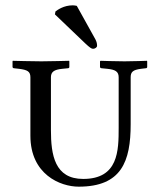

<svg xmlns="http://www.w3.org/2000/svg" viewBox="-20 -690 599 720"><path d="M275 10C436 10 470 -85 470 -224V-400C470 -420 478 -428 509 -432L526 -434C530 -434 532 -436 532 -439V-460L531 -462C531 -462 475 -460 447 -460C417 -460 357 -462 357 -462L355 -460V-439C355 -436 358 -434 362 -434L382 -432C412 -429 425 -422 425 -400V-211C425 -125 424 -19 292 -19C185 -19 171 -109 171 -202V-400C171 -420 182 -429 214 -432L234 -434C238 -434 240 -436 240 -439V-460L239 -462C239 -462 163 -460 135 -460C104 -460 28 -462 28 -462L27 -460V-439C27 -436 30 -434 33 -434L51 -432C83 -428 94 -422 94 -400V-181C94 -36 206 10 275 10ZM268 -668C264 -669 258 -670 253 -670C219 -670 196 -653 188 -647L186 -636L300 -527C316 -512 323 -507 329 -507C337 -507 344 -513 344 -518C344 -525 343 -532 338 -542Z"/></svg>

Font: Linux Libertine O C
Style: Regular
Weight: 400
Designer: Philipp H. Poll
Foundry: Philipp H. Poll
Version: Version 4.0.3